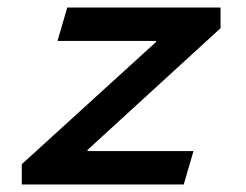

<svg xmlns="http://www.w3.org/2000/svg" viewBox="-20 -491 654 511"><path d="M469 0H38V-54L395 -379V-382H133L159 -471H567V-416L213 -92V-89H495Z"/></svg>

Font: Intel One Mono Medium
Style: Italic
Weight: 500
Italic angle: -16°
Monospace: yes
Designer: Fred Shallcrass
Foundry: Frere-Jones Type LLC
Version: Version 1.400;hotconv 1.1.0;makeotfexe 2.6.0;FJTRelease1.4